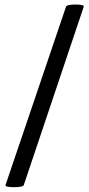

<svg xmlns="http://www.w3.org/2000/svg" viewBox="-20 -793 386 831"><path d="M342.3 -763.7 83 7.8Q80.1 17.1 40.5 17.1Q1 17.1 3.9 7.8L265.6 -763.7Q269 -773.4 307.1 -773.4Q345.7 -773.4 342.3 -763.7Z"/></svg>

Font: Dai Banna SIL Book
Style: Bold
Weight: 700
Designer: Victor Gaultney
Foundry: SIL International
Version: Version 2.000